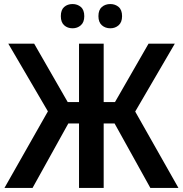

<svg xmlns="http://www.w3.org/2000/svg" viewBox="-20 -930 906 950"><path d="M2 0 217 -379 21 -714H149L315 -425H371V-714H493V-425H549L715 -714H845L649 -378L863 0H724L547 -319H493V0H371V-319H318L141 0ZM281 -850Q281 -881 297.5 -895.5Q314 -910 339 -910Q363 -910 380 -895.5Q397 -881 397 -850Q397 -820 380 -805Q363 -790 339 -790Q314 -790 297.5 -805Q281 -820 281 -850ZM467 -850Q467 -881 484 -895.5Q501 -910 526 -910Q550 -910 567 -895.5Q584 -881 584 -850Q584 -820 567 -805Q550 -790 526 -790Q501 -790 484 -805Q467 -820 467 -850Z"/></svg>

Font: Noto Sans SemiCondensed SemiBold
Style: Regular
Weight: 600
Width: 4
Designer: Monotype Design Team
Foundry: Monotype Imaging Inc.
Version: Version 2.013; ttfautohint (v1.8.4.7-5d5b)